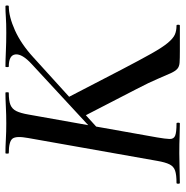

<svg xmlns="http://www.w3.org/2000/svg" viewBox="-8 -656 665 688"><g transform="rotate(-90 324.0 -312.5)"><path d="M12 0Q9 0 9 -6Q9 -12 12 -12Q41 -12 56 -17Q71 -22 78.5 -37Q86 -52 91 -81L173 -544Q181 -587 170.5 -600Q160 -613 119 -613Q117 -613 117 -619Q117 -625 119 -625Q142 -625 168.5 -623.5Q195 -622 225 -622Q256 -622 285 -623.5Q314 -625 335 -625Q337 -625 337 -619Q337 -613 335 -613Q306 -613 291.5 -607Q277 -601 269.5 -586Q262 -571 257 -542L175 -81Q170 -52 169.5 -37Q169 -22 181 -17Q193 -12 225 -12Q228 -12 228 -6Q228 0 225 0Q201 0 177.5 -1Q154 -2 118 -2Q88 -2 61 -1Q34 0 12 0ZM485 0Q457 0 443 -1Q429 -2 421 -9Q413 -16 405.5 -32Q398 -48 385.5 -78Q373 -108 348 -156L251 -344L318 -402L417 -211Q453 -142 475.5 -102Q498 -62 514 -43Q530 -24 543.5 -18Q557 -12 576 -12Q579 -12 579 -6Q579 0 576 0Q540 0 517.5 0Q495 0 485 0ZM157 -271 438 -531Q475 -565 472.5 -589Q470 -613 429 -613Q427 -613 427 -619Q427 -625 429 -625Q449 -625 482.5 -623.5Q516 -622 550 -622Q585 -622 605.5 -623.5Q626 -625 645 -625Q648 -625 648 -619Q648 -613 645 -613Q608 -613 559 -591Q510 -569 462 -525L181 -270Z"/></g></svg>

Font: Cormorant Garamond Light SemiBold
Style: Italic
Weight: 600
Italic angle: -10°
Version: Version 4.001